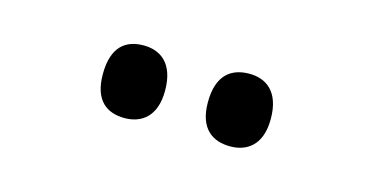

<svg xmlns="http://www.w3.org/2000/svg" viewBox="-31 -834 557 286"><g transform="rotate(15 248.0 -691.0)"><path d="M329 -635C354 -635 377 -649 377 -690C377 -733 354 -747 329 -747C302 -747 280 -733 280 -690C280 -649 302 -635 329 -635ZM166 -635C191 -635 214 -649 214 -690C214 -733 191 -747 166 -747C139 -747 118 -733 118 -690C118 -649 139 -635 166 -635Z"/></g></svg>

Font: Noto Serif Hebrew Condensed Medium
Style: Regular
Weight: 500
Width: 3
Designer: Monotype Design Team
Foundry: Monotype Imaging Inc.
Version: Version 2.004